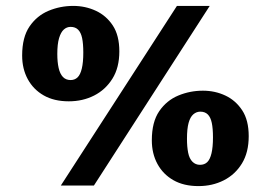

<svg xmlns="http://www.w3.org/2000/svg" viewBox="-20 -617 894 650"><path d="M579 -597H690L298 11H186ZM55 -429Q55 -491 80 -527.5Q105 -564 144.5 -580.5Q184 -597 228 -597Q269 -597 304.5 -580.5Q340 -564 362 -530.5Q384 -497 384 -443Q384 -388 360.5 -350.5Q337 -313 298.5 -293.5Q260 -274 213 -274Q163 -274 128 -294Q93 -314 74 -349Q55 -384 55 -429ZM174 -434Q174 -407 178.5 -387Q183 -367 193 -356.5Q203 -346 219 -346Q233 -346 242.5 -355Q252 -364 257 -385Q262 -406 262 -439Q262 -469 258 -488Q254 -507 244.5 -516.5Q235 -526 219 -526Q206 -526 196 -517Q186 -508 180 -488Q174 -468 174 -434ZM494 -142Q494 -204 519 -240.5Q544 -277 583.5 -293.5Q623 -310 667 -310Q708 -310 743 -293.5Q778 -277 800 -243.5Q822 -210 822 -156Q822 -101 799 -63.5Q776 -26 737.5 -6.5Q699 13 652 13Q602 13 567 -7Q532 -27 513 -62Q494 -97 494 -142ZM613 -147Q613 -120 617 -100Q621 -80 631.5 -69.5Q642 -59 657 -59Q672 -59 681.5 -68Q691 -77 696 -98Q701 -119 701 -152Q701 -182 697 -201Q693 -220 683.5 -229.5Q674 -239 658 -239Q645 -239 634.5 -230Q624 -221 618.5 -201Q613 -181 613 -147Z"/></svg>

Font: Literata 18pt ExtraBold
Style: Italic
Weight: 800
Italic angle: -2°
Designer: Latin by Veronika Burian and Jose Scaglione. Greek by Irene Vlachou. Cyrillic by Vera Evstafieva
Foundry: TypeTogether
Version: Version 3.103;gftools[0.9.29]